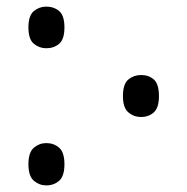

<svg xmlns="http://www.w3.org/2000/svg" viewBox="-20 -554 566 581"><path d="M120 -408Q99 -408 82.5 -421.5Q66 -435 66 -471Q66 -507 82.5 -520.5Q99 -534 120 -534Q143 -534 159 -520.5Q175 -507 175 -471Q175 -435 159 -421.5Q143 -408 120 -408ZM407 -200Q385 -200 368.5 -214Q352 -228 352 -263Q352 -300 368.5 -313.5Q385 -327 407 -327Q430 -327 445.5 -313.5Q461 -300 461 -263Q461 -228 445.5 -214Q430 -200 407 -200ZM120 7Q99 7 82.5 -7Q66 -21 66 -57Q66 -93 82.5 -107Q99 -121 120 -121Q143 -121 159 -107Q175 -93 175 -57Q175 -21 159 -7Q143 7 120 7Z"/></svg>

Font: Noto Serif Condensed
Style: Regular
Weight: 400
Width: 3
Designer: Monotype Design Team
Foundry: Monotype Imaging Inc.
Version: Version 2.015